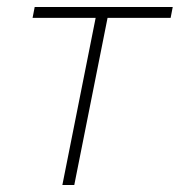

<svg xmlns="http://www.w3.org/2000/svg" viewBox="-20 -528 513 548"><path d="M253 -477H73L79 -508H473L467 -477H287L192 0H158Z"/></svg>

Font: IBM Plex Sans ExtLt
Style: Italic
Weight: 200
Italic angle: -11°
Designer: Mike Abbink, Paul van der Laan, Pieter van Rosmalen
Foundry: Bold Monday
Version: Version 3.005